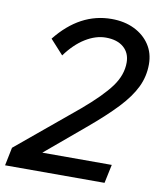

<svg xmlns="http://www.w3.org/2000/svg" viewBox="-82 -797 723 863"><g transform="rotate(10 279.0 -365.5)"><path d="M0 0 17 -83 293 -312Q379 -385 418.5 -438.5Q458 -492 458 -549Q458 -593 428.5 -618.5Q399 -644 347 -644Q301 -644 254 -615Q207 -586 167 -531L107 -597Q214 -731 358 -731Q417 -731 462 -709Q507 -687 532.5 -648.5Q558 -610 558 -559Q558 -504 534.5 -455Q511 -406 461 -353Q411 -300 331 -233L155 -85H472L454 0Z"/></g></svg>

Font: Wix Madefor Text Medium
Style: Italic
Weight: 500
Italic angle: -12°
Designer: Dalton Maag Ltd
Foundry: Dalton Maag Ltd
Version: Version 3.100